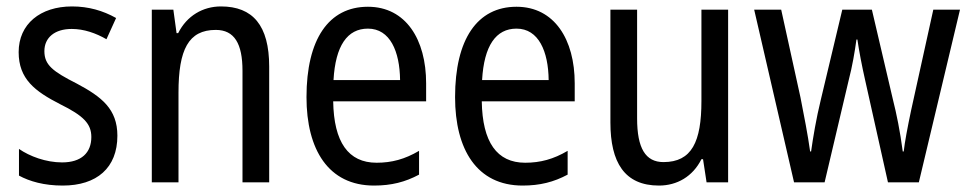

<svg xmlns="http://www.w3.org/2000/svg" viewBox="-20 -567 3014 597"><path d="M345 -145C345 -228 296 -266 219 -307C144 -345 118 -365 118 -408C118 -450 150 -477 203 -477C241 -477 278 -464 311 -445L341 -511C300 -534 255 -547 204 -547C105 -547 38 -492 38 -405C38 -321 89 -283 167 -243C240 -207 264 -182 264 -141C264 -92 233 -62 173 -62C123 -62 72 -81 39 -104V-21C72 -3 117 10 175 10C281 10 345 -45 345 -145Z M667 -547C611 -547 561 -518 534 -464H529L519 -537H452V0H535V-279C535 -413 566 -474 651 -474C709 -474 734 -431 734 -347V0H817V-360C817 -488 766 -547 667 -547Z M1124 -546C1002 -546 933 -445 933 -265C933 -102 1001 10 1143 10C1197 10 1240 -1 1283 -24V-98C1239 -72 1198 -61 1151 -61C1063 -61 1018 -125 1016 -252H1305V-308C1305 -444 1242 -546 1124 -546ZM1124 -478C1193 -478 1223 -407 1224 -318H1017C1023 -425 1060 -478 1124 -478Z M1586 -546C1464 -546 1395 -445 1395 -265C1395 -102 1463 10 1605 10C1659 10 1702 -1 1745 -24V-98C1701 -72 1660 -61 1613 -61C1525 -61 1480 -125 1478 -252H1767V-308C1767 -444 1704 -546 1586 -546ZM1586 -478C1655 -478 1685 -407 1686 -318H1479C1485 -425 1522 -478 1586 -478Z M2244 -537H2161V-253C2161 -126 2131 -63 2043 -63C1987 -63 1961 -106 1961 -199V-537H1878V-186C1878 -62 1922 10 2029 10C2085 10 2134 -18 2161 -72H2166L2177 0H2244Z M2670 -318 2741 0H2837L2965 -537H2882L2813 -224C2802 -172 2793 -124 2790 -96H2787C2779 -158 2767 -216 2757 -255L2691 -537H2599L2532 -256C2518 -199 2508 -139 2502 -96H2499C2492 -147 2480 -208 2469 -264L2409 -537H2325L2449 0H2544L2619 -318C2630 -360 2638 -407 2643 -444H2646C2651 -409 2660 -362 2670 -318Z"/></svg>

Font: Noto Sans Malayalam Condensed
Style: Regular
Weight: 400
Width: 3
Designer: Jelle Bosma - Monotype Design Team
Foundry: Monotype Imaging Inc.
Version: Version 2.104